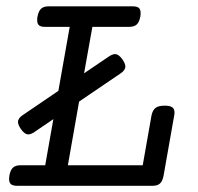

<svg xmlns="http://www.w3.org/2000/svg" viewBox="-20 -600 640 620"><path d="M434.1 -558.1Q434.1 -550.8 433.1 -546.4Q429.7 -528.3 421.4 -520.8Q413.1 -513.2 396.5 -513.2H278.3L251.5 -363.3L331.5 -417.5Q343.3 -425.3 351.1 -425.3Q363.8 -425.3 376 -407.2Q384.8 -394 384.8 -385.3Q384.8 -373 369.1 -362.8L235.4 -272L199.2 -66.4H440.9L469.2 -227.1Q472.7 -244.1 482.2 -251.5Q491.7 -258.8 511.7 -258.8Q528.3 -258.8 535.9 -253.7Q543.5 -248.5 543.5 -237.3Q543.5 -231 542.5 -227.1L508.3 -33.2Q504.9 -15.1 496.8 -7.6Q488.8 0 472.2 0H35.6Q22 0 15.6 -5.1Q9.3 -10.3 9.3 -22Q9.3 -25.4 10.3 -33.2Q13.7 -51.3 22 -58.8Q30.3 -66.4 46.9 -66.4H126L152.3 -215.3L91.3 -173.8Q79.6 -166 71.8 -166Q59.1 -166 46.9 -184.1Q38.1 -197.3 38.1 -206.1Q38.1 -218.3 53.7 -228.5L168.5 -306.6L205.1 -513.2H126Q112.3 -513.2 106.2 -518.1Q100.1 -522.9 100.1 -534.7Q100.1 -542 101.1 -546.4Q104.5 -564.5 112.8 -572Q121.1 -579.6 137.7 -579.6H408.2Q421.9 -579.6 428 -574.7Q434.1 -569.8 434.1 -558.1Z"/></svg>

Font: Courier Prime
Style: Italic
Weight: 400
Italic angle: -10°
Designer: Alan Dague-Greene
Foundry: Quote-Unquote Apps
Version: Version 3.018